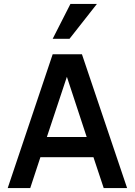

<svg xmlns="http://www.w3.org/2000/svg" viewBox="-20 -950 681 970"><path d="M19 0 246.1 -675.8H394L622.1 0H503.9L452.1 -155.8H184.1L132.8 0ZM216.8 -257.8H418L317.9 -562ZM331.1 -753.9H246.1L335.9 -930.2H469.7Z"/></svg>

Font: Lorenzo Sans Medium
Style: Regular
Weight: 500
Foundry: Intel Corporation
Version: Version 1.00; ttfautohint (v1.5)